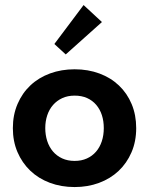

<svg xmlns="http://www.w3.org/2000/svg" viewBox="-20 -742 597 769"><path d="M279 7.2Q331.5 7.2 376.6 -9.5Q421.8 -26.2 454.8 -57.2Q487.8 -88.2 506.6 -131.8Q525.5 -175.3 525.5 -228.8Q525.5 -281.5 507.4 -324.9Q489.3 -368.3 456.6 -399.4Q424 -430.5 378.5 -447.5Q333 -464.5 279 -464.5Q225.8 -464.5 180.5 -447.9Q135.2 -431.3 102.2 -400.4Q69.2 -369.5 50.4 -325.8Q31.5 -282 31.5 -228.8Q31.5 -176 50 -132.9Q68.5 -89.8 101.2 -58.4Q134 -27 179.5 -9.9Q225 7.2 279 7.2ZM279 -97.5Q251 -97.5 229 -107.6Q207 -117.8 191.9 -135.6Q176.8 -153.5 169 -177.6Q161.3 -201.8 161.3 -228.8Q161.3 -256.5 169.3 -280.4Q177.3 -304.2 192.5 -321.6Q207.8 -339 229.4 -349Q251 -359 279 -359Q307 -359 328.6 -349.4Q350.2 -339.7 365.4 -322Q380.5 -304.2 388.1 -280.7Q395.7 -257.2 395.7 -228.8Q395.7 -200.3 387.7 -176.1Q379.7 -152 364.6 -134.5Q349.5 -117 327.9 -107.3Q306.3 -97.5 279 -97.5ZM314.8 -721.8 197.7 -565.8 243.3 -524 388.3 -653.7Z"/></svg>

Font: Tilda Sans VF
Style: Regular
Weight: 400
Designer: ParaType Ltd
Foundry: ParaType Ltd
Version: Version 1.010